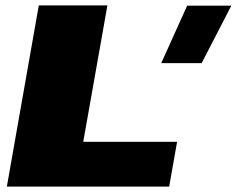

<svg xmlns="http://www.w3.org/2000/svg" viewBox="-20 -695 882 715"><path d="M580.5 -460H731L841.5 -674H677ZM5.5 0H610L639.5 -167H290L380 -675H124.5Z"/></svg>

Font: Anybody Expanded Black
Style: Italic
Weight: 900
Width: 7
Italic angle: -10°
Version: Version 1.113;gftools[0.9.25]